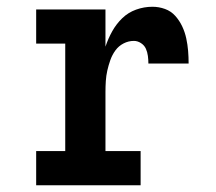

<svg xmlns="http://www.w3.org/2000/svg" viewBox="-20 -548 640 568"><path d="M87 0V-101H173V-419H87V-520H292V-410Q300 -434 312 -455.5Q324 -477 341.5 -494Q359 -511 382.5 -519.5Q406 -528 431 -528Q450 -528 468 -521.5Q486 -515 498.5 -501Q511 -487 519 -470Q527 -453 531 -434.5Q535 -416 536.5 -397.5Q538 -379 538 -360H419Q419 -371 417.5 -382.5Q416 -394 411.5 -404Q407 -414 397 -420.5Q387 -427 376 -427Q360 -427 345.5 -419.5Q331 -412 321.5 -399Q312 -386 306.5 -370.5Q301 -355 297.5 -339.5Q294 -324 293 -308Q292 -292 292 -276V-101H396V0Z"/></svg>

Font: Iosevka HT Extended
Style: Bold
Weight: 700
Width: 7
Monospace: yes
Designer: Belleve Invis
Foundry: Belleve Invis
Version: Version 32.3.0; ttfautohint (v1.8.4)